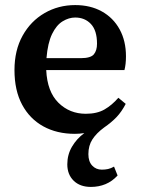

<svg xmlns="http://www.w3.org/2000/svg" viewBox="-20 -513 555 756"><path d="M276 -444Q251 -444 226.5 -429Q202 -414 185 -379Q168 -344 163 -284H298Q337 -284 349.5 -299Q362 -314 362 -341Q362 -393 338 -418.5Q314 -444 276 -444ZM338 223Q295 223 270 198.5Q245 174 245 134Q245 96 263.5 64.5Q282 33 312 11Q293 14 275 14Q204 14 150.5 -15.5Q97 -45 67 -101Q37 -157 37 -237Q37 -315 69 -372.5Q101 -430 155.5 -461.5Q210 -493 276 -493Q336 -493 381 -468Q426 -443 451 -397.5Q476 -352 476 -291Q476 -260 470 -237H162Q166 -152 210 -108.5Q254 -65 318 -65Q362 -65 391.5 -82Q421 -99 446 -128L475 -104Q459 -73 439 -52Q419 -31 390 -11Q360 11 344 35.5Q328 60 328 94Q328 123 343 139Q358 155 381 155Q394 155 405.5 152.5Q417 150 429 143L443 178Q422 201 395.5 212Q369 223 338 223Z"/></svg>

Font: Source Serif 4 Semibold
Style: Regular
Weight: 600
Designer: Frank Grießhammer
Foundry: Adobe
Version: Version 4.005;hotconv 1.1.0;makeotfexe 2.6.0